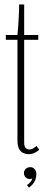

<svg xmlns="http://www.w3.org/2000/svg" viewBox="-20 -680 214 858"><path d="M108.5 9Q96.5 9 84.8 4.2Q73 -0.5 65.5 -14Q58 -27.5 58 -55V-502H6V-523.5H58Q59.5 -535 61 -557.8Q62.5 -580.5 64 -607.8Q65.5 -635 65.5 -660H88V-523.5H151V-502H88V-44.5Q88 -25 95 -18.5Q102 -12 110 -12Q121 -12 129.8 -17.8Q138.5 -23.5 142.5 -28L155 -11.5Q148.5 -3.5 135.5 2.8Q122.5 9 108.5 9ZM109.5 158.5 100.5 147Q108 143 115.8 133.5Q123.5 124 124 117Q120.5 120 113.5 120Q102 120 94.5 112.2Q87 104.5 87 93.5Q87 82 95.2 74.5Q103.5 67 114.5 67Q128 67 135.2 76.2Q142.5 85.5 142.5 98Q142.5 112 137.8 123.8Q133 135.5 125.5 144Q118 152.5 109.5 158.5Z"/></svg>

Font: Imbue 48pt Thin
Style: Regular
Weight: 250
Designer: Tyler Finck
Foundry: Etcetera Type Company
Version: Version 1.102